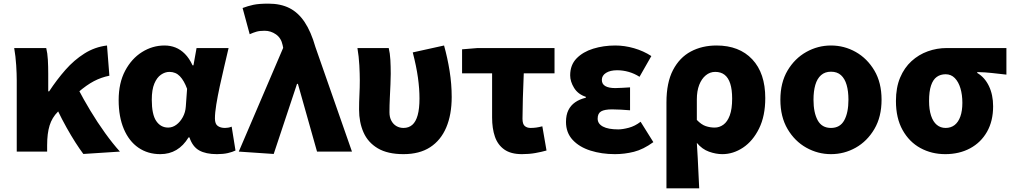

<svg xmlns="http://www.w3.org/2000/svg" viewBox="-20 -833 5563 1055"><path d="M72 0V-392Q72 -426 69 -474.5Q66 -523 58 -569H234Q241 -541 243 -504.5Q245 -468 245 -427V-331H250Q292 -395 339.5 -449Q387 -503 444 -539Q501 -575 568 -583L581 -417Q536 -408 496 -387Q456 -366 409.5 -326Q363 -286 298 -219Q266 -187 252.5 -143.5Q239 -100 239 -35V0ZM438 13Q417 -15 394 -51Q371 -87 346 -131.5Q321 -176 295 -230L409 -345Q438 -289 476.5 -225Q515 -161 557.5 -102Q600 -43 639 0Z M861 14Q792 14 740.5 -21.5Q689 -57 660.5 -124Q632 -191 632 -283Q632 -377 667.5 -444Q703 -511 760.5 -547Q818 -583 884 -583Q916 -583 944 -572Q972 -561 996 -537Q1020 -513 1038 -474H1043L1060 -569H1236Q1225 -521 1212 -466.5Q1199 -412 1187.5 -358.5Q1176 -305 1168.5 -259Q1161 -213 1161 -182Q1161 -152 1176.5 -141Q1192 -130 1216 -130Q1224 -130 1233.5 -131.5Q1243 -133 1253 -137L1274 -6Q1258 2 1232.5 8Q1207 14 1172 14Q1111 14 1074.5 -6.5Q1038 -27 1021 -78H1016Q960 14 861 14ZM904 -132Q928 -132 949 -147.5Q970 -163 984.5 -189.5Q999 -216 1001 -248L1008 -345Q1000 -367 990 -384.5Q980 -402 968.5 -414Q957 -426 942.5 -432Q928 -438 911 -438Q887 -438 864.5 -422.5Q842 -407 828 -373.5Q814 -340 814 -285Q814 -204 838.5 -168Q863 -132 904 -132Z M1484 13 1292 0 1536 -570 1533 -585Q1525 -624 1496.5 -644Q1468 -664 1434 -664Q1407 -664 1389.5 -659Q1372 -654 1352 -645L1313 -789Q1342 -800 1372 -806.5Q1402 -813 1455 -813Q1522 -813 1570.5 -788.5Q1619 -764 1654 -711.5Q1689 -659 1713 -575L1914 0H1722L1617 -372H1612Z M2197 14Q2110 14 2056 -18Q2002 -50 1977.5 -105.5Q1953 -161 1953 -231Q1953 -272 1955 -312Q1957 -352 1957 -392Q1957 -426 1954.5 -474Q1952 -522 1944 -569H2116Q2123 -540 2125 -504Q2127 -468 2127 -427Q2127 -405 2125.5 -370Q2124 -335 2122 -294.5Q2120 -254 2120 -216Q2120 -189 2130.5 -169.5Q2141 -150 2158.5 -140Q2176 -130 2197 -130Q2226 -130 2245.5 -147Q2265 -164 2275 -200Q2285 -236 2285 -292Q2285 -345 2276.5 -406.5Q2268 -468 2248 -545L2420 -583Q2439 -515 2450.5 -443Q2462 -371 2462 -300Q2462 -203 2432 -132.5Q2402 -62 2343.5 -24Q2285 14 2197 14Z M2848 14Q2787 14 2751 -11.5Q2715 -37 2699.5 -82Q2684 -127 2684 -187V-430H2519V-562L2604 -569H3027V-430H2858Q2855 -360 2853 -293.5Q2851 -227 2851 -181Q2851 -151 2863.5 -140.5Q2876 -130 2895 -130Q2911 -130 2926 -132Q2941 -134 2960 -139L2983 -6Q2955 2 2921 8Q2887 14 2848 14Z M3359 14Q3286 14 3224.5 -5.5Q3163 -25 3126.5 -64.5Q3090 -104 3090 -163Q3090 -201 3103 -227.5Q3116 -254 3140.5 -271Q3165 -288 3199 -296V-301Q3156 -315 3134.5 -350Q3113 -385 3113 -419Q3113 -476 3148 -512Q3183 -548 3239.5 -565.5Q3296 -583 3361 -583Q3412 -583 3464 -568Q3516 -553 3559 -525L3494 -411Q3466 -429 3434.5 -438Q3403 -447 3371 -447Q3333 -447 3310 -432.5Q3287 -418 3287 -394Q3287 -371 3306 -360Q3325 -349 3361 -349Q3379 -349 3401 -350.5Q3423 -352 3442 -353V-227Q3417 -229 3391.5 -230.5Q3366 -232 3343 -232Q3302 -232 3283 -221Q3264 -210 3264 -181Q3264 -153 3293 -137.5Q3322 -122 3377 -122Q3401 -122 3435 -131Q3469 -140 3500 -164L3570 -52Q3515 -12 3463.5 1Q3412 14 3359 14Z M3642 202V-270Q3642 -379 3678 -448Q3714 -517 3776 -550Q3838 -583 3917 -583Q4042 -583 4113.5 -507Q4185 -431 4185 -294Q4185 -196 4151 -127Q4117 -58 4063 -22Q4009 14 3949 14Q3914 14 3876 0.5Q3838 -13 3809 -48Q3812 -5 3814 37Q3816 79 3818 120Q3820 161 3822 202ZM3907 -132Q3933 -132 3955 -148Q3977 -164 3990 -199Q4003 -234 4003 -291Q4003 -341 3992.5 -373.5Q3982 -406 3961.5 -422Q3941 -438 3910 -438Q3881 -438 3858 -419Q3835 -400 3822 -366.5Q3809 -333 3809 -287V-174Q3834 -148 3858 -140Q3882 -132 3907 -132Z M4546 14Q4474 14 4410.5 -21.5Q4347 -57 4307.5 -124Q4268 -191 4268 -285Q4268 -379 4307.5 -445.5Q4347 -512 4410.5 -547.5Q4474 -583 4546 -583Q4619 -583 4682 -547.5Q4745 -512 4784.5 -445.5Q4824 -379 4824 -285Q4824 -191 4784.5 -124Q4745 -57 4682 -21.5Q4619 14 4546 14ZM4546 -130Q4596 -130 4619 -172Q4642 -214 4642 -285Q4642 -332 4632 -366.5Q4622 -401 4601 -420Q4580 -439 4546 -439Q4513 -439 4491.5 -420Q4470 -401 4460 -366.5Q4450 -332 4450 -285Q4450 -214 4473 -172Q4496 -130 4546 -130Z M5174 14Q5099 14 5037.5 -19.5Q4976 -53 4939.5 -118.5Q4903 -184 4903 -278Q4903 -352 4926 -406.5Q4949 -461 4988.5 -497Q5028 -533 5078 -551Q5128 -569 5182 -569H5510V-423Q5464 -428 5429 -432Q5394 -436 5350 -437V-432Q5391 -408 5414 -360Q5437 -312 5437 -249Q5437 -168 5403.5 -109Q5370 -50 5310.5 -18Q5251 14 5174 14ZM5176 -130Q5205 -130 5225.5 -146Q5246 -162 5257 -193Q5268 -224 5268 -268Q5268 -312 5257.5 -347.5Q5247 -383 5226.5 -404Q5206 -425 5176 -425Q5148 -425 5127.5 -410.5Q5107 -396 5096 -363.5Q5085 -331 5085 -278Q5085 -231 5096 -197.5Q5107 -164 5127.5 -147Q5148 -130 5176 -130Z"/></svg>

Font: Noto Sans SC Black
Style: Regular
Weight: 900
Designer: Ryoko NISHIZUKA  (kana, bopomofo & ideographs); Paul D. Hunt (Latin, Greek & Cyrillic); Sandoll Communications , Soo-you
Foundry: Adobe
Version: Version 2.004-H2;hotconv 1.0.118;makeotfexe 2.5.65603